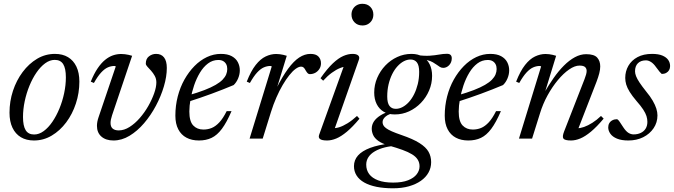

<svg xmlns="http://www.w3.org/2000/svg" viewBox="-20 -729 3545 1010"><path d="M269 -445.5Q309.5 -445.5 338 -428.2Q366.5 -411 382 -378.5Q397.5 -346 397.5 -299.5Q397.5 -240 379.2 -184.5Q361 -129 328.2 -85.2Q295.5 -41.5 252.2 -15.8Q209 10 158.5 10Q118.5 10 89.8 -7.2Q61 -24.5 45.5 -57.2Q30 -90 30 -136Q30 -196 48.2 -251.2Q66.5 -306.5 99.2 -350.2Q132 -394 175.2 -419.8Q218.5 -445.5 269 -445.5ZM159.5 -21.5Q185.5 -21.5 210 -39.5Q234.5 -57.5 255.5 -88.2Q276.5 -119 292.5 -157.8Q308.5 -196.5 317.5 -239Q326.5 -281.5 326.5 -322Q326.5 -369 312.5 -391.5Q298.5 -414 268 -414Q242 -414 217.5 -396Q193 -378 172 -347.5Q151 -317 135 -278Q119 -239 110 -196.5Q101 -154 101 -113.5Q101 -67 115 -44.2Q129 -21.5 159.5 -21.5Z M857.5 -371.5Q857.5 -326.5 842.2 -274.8Q827 -223 800.2 -172.8Q773.5 -122.5 738 -81Q702.5 -39.5 661.5 -14.8Q620.5 10 577 10Q537 10 513.5 -10.5Q490 -31 490 -67Q490 -88 498.5 -112.5L589 -379.5Q588 -380.5 586.2 -381.2Q584.5 -382 581.5 -382Q564.5 -382 547.2 -374.5Q530 -367 512 -347.5Q494 -328 474 -292.5L457.5 -299.5Q474.5 -341.5 493.5 -369.5Q512.5 -397.5 532.8 -414Q553 -430.5 574.2 -437.8Q595.5 -445 617 -445Q627.5 -445 637 -443.8Q646.5 -442.5 656.2 -440.5Q666 -438.5 675 -435.5L569.5 -122.5Q565.5 -110.5 563.5 -100.5Q561.5 -90.5 561.5 -82.5Q561.5 -62 572.8 -52.5Q584 -43 604.5 -43Q633 -43 661.5 -61Q690 -79 715.2 -108Q740.5 -137 760 -171.2Q779.5 -205.5 791 -238.2Q802.5 -271 802.5 -295.5Q802.5 -314.5 794 -329.8Q785.5 -345 774.8 -357Q764 -369 755.5 -378Q747 -387 747 -394.5Q747 -420 763.8 -432.8Q780.5 -445.5 801 -445.5Q828.5 -445.5 843 -426.8Q857.5 -408 857.5 -371.5Z M1128.5 -413.5Q1098.5 -413.5 1074.2 -395.2Q1050 -377 1031.8 -346.8Q1013.5 -316.5 1001.2 -280.2Q989 -244 982.5 -208Q976 -172 976 -142.5Q976 -90.5 996.5 -69Q1017 -47.5 1050 -47.5Q1073.5 -47.5 1094 -56Q1114.5 -64.5 1134 -85.5Q1153.5 -106.5 1172.5 -144.5H1198Q1172.5 -85 1147.2 -51.2Q1122 -17.5 1093 -3.8Q1064 10 1026.5 10Q988.5 10 960.8 -4.8Q933 -19.5 917.8 -48.8Q902.5 -78 902.5 -120.5Q902.5 -173 915 -221.5Q927.5 -270 950.2 -310.5Q973 -351 1003 -381.5Q1033 -412 1068.5 -428.8Q1104 -445.5 1142 -445.5Q1177 -445.5 1199 -433.5Q1221 -421.5 1231.2 -401.8Q1241.5 -382 1241.5 -359Q1241.5 -337.5 1232.5 -316.2Q1223.5 -295 1209 -281.5Q1181.5 -270 1152.5 -258.5Q1123.5 -247 1093 -235.8Q1062.5 -224.5 1031.5 -214Q1000.5 -203.5 969.5 -193.5L971 -227.5Q1020 -241.5 1055.5 -255.2Q1091 -269 1114.2 -282.5Q1137.5 -296 1150.8 -309.8Q1164 -323.5 1169.8 -337.5Q1175.5 -351.5 1175.5 -366Q1175.5 -380.5 1170 -391Q1164.5 -401.5 1154.2 -407.5Q1144 -413.5 1128.5 -413.5Z M1409.5 -379.5Q1408 -380.5 1406.2 -381.2Q1404.5 -382 1402 -382Q1385 -382 1367.8 -374.5Q1350.5 -367 1332.5 -347.5Q1314.5 -328 1294.5 -292.5L1278 -299.5Q1300 -355.5 1325 -387.2Q1350 -419 1377.5 -432Q1405 -445 1432.5 -445Q1442.5 -445 1451.8 -443.8Q1461 -442.5 1470.2 -440.5Q1479.5 -438.5 1488.5 -435.5L1435 -261H1432.5Q1465.5 -326.5 1495.2 -367Q1525 -407.5 1554 -426.5Q1583 -445.5 1613 -445.5Q1642 -445.5 1655.2 -431.5Q1668.5 -417.5 1668.5 -396Q1668.5 -379.5 1660.2 -366.5Q1652 -353.5 1638.8 -346.2Q1625.5 -339 1609.5 -339Q1604 -339 1599.2 -343.2Q1594.5 -347.5 1588.5 -357.5Q1583 -368.5 1577.5 -373.5Q1572 -378.5 1564 -378.5Q1551.5 -378.5 1535.2 -366.8Q1519 -355 1501.8 -333.2Q1484.5 -311.5 1467 -281.8Q1449.5 -252 1433.8 -216Q1418 -180 1405.5 -140L1362 0H1293Z M1659 -20.5 1792 -390 1806 -379Q1790.5 -379.5 1769.5 -371.2Q1748.5 -363 1725.5 -346.2Q1702.5 -329.5 1680 -304.5L1666 -317.5Q1701.5 -368 1731 -395.8Q1760.5 -423.5 1786 -434.5Q1811.5 -445.5 1834.5 -445.5Q1855 -445.5 1864 -437.5Q1873 -429.5 1868 -415L1735 -36.5L1726 -55.5Q1742 -53 1763 -59.2Q1784 -65.5 1808.2 -80.5Q1832.5 -95.5 1858 -119L1871 -104.5Q1835 -61.5 1804.8 -36.2Q1774.5 -11 1749 -0.5Q1723.5 10 1701 10Q1673 10 1663.2 2.2Q1653.5 -5.5 1659 -20.5ZM1829 -652.5Q1829 -668.5 1836.2 -681.2Q1843.5 -694 1856.5 -701.5Q1869.5 -709 1886.5 -709Q1912.5 -709 1928.2 -692.8Q1944 -676.5 1944 -652.5Q1944 -636 1936.8 -623.2Q1929.5 -610.5 1916.8 -602.8Q1904 -595 1886.5 -595Q1861 -595 1845 -611.5Q1829 -628 1829 -652.5Z M2312 -372Q2302 -372 2294.2 -376.8Q2286.5 -381.5 2277.8 -388Q2269 -394.5 2257.2 -401.2Q2245.5 -408 2227.5 -412.8Q2209.5 -417.5 2182.5 -417.5L2171.5 -439.5Q2212.5 -434 2240.8 -436Q2269 -438 2290.2 -442Q2311.5 -446 2331.5 -446Q2344 -446 2350.2 -440Q2356.5 -434 2356.5 -422.5Q2356.5 -411 2352.8 -402Q2349 -393 2342.8 -386.2Q2336.5 -379.5 2328.5 -375.8Q2320.5 -372 2312 -372ZM2062 -156.5Q2080 -156.5 2097.5 -165.8Q2115 -175 2130.8 -192.2Q2146.5 -209.5 2158.5 -233.5Q2170.5 -257.5 2177.8 -287.2Q2185 -317 2185 -351Q2185 -385.5 2173 -400.8Q2161 -416 2139.5 -416Q2122 -416 2104.2 -406.8Q2086.5 -397.5 2070.8 -380.2Q2055 -363 2043 -338.8Q2031 -314.5 2024 -285Q2017 -255.5 2017 -221.5Q2017 -187 2028.8 -171.8Q2040.5 -156.5 2062 -156.5ZM2144.5 -445.5Q2179 -445.5 2203.2 -431Q2227.5 -416.5 2240.2 -390.8Q2253 -365 2253 -330Q2253 -289.5 2237.2 -252.8Q2221.5 -216 2194.2 -187.8Q2167 -159.5 2131.8 -143.2Q2096.5 -127 2057 -127Q2022.5 -127 1998.5 -141.2Q1974.5 -155.5 1961.5 -181.5Q1948.5 -207.5 1948.5 -242Q1948.5 -282.5 1964.2 -319.2Q1980 -356 2007.2 -384.5Q2034.5 -413 2069.8 -429.2Q2105 -445.5 2144.5 -445.5ZM2047.5 261.5Q1999 261.5 1960.8 253.8Q1922.5 246 1896 231Q1869.5 216 1855.8 194.2Q1842 172.5 1842 145Q1842 113 1863.2 89Q1884.5 65 1927 49Q1969.5 33 2033.5 25.5H2076V37.5Q2036.5 38.5 2005.2 46.2Q1974 54 1951.8 67Q1929.5 80 1918 97.8Q1906.5 115.5 1906.5 137Q1906.5 166 1922.2 187Q1938 208 1969.5 219.8Q2001 231.5 2048 231.5Q2096 231.5 2126.8 219.2Q2157.5 207 2172.2 187.5Q2187 168 2187 146Q2187 126 2177.2 110.5Q2167.5 95 2147.5 82.8Q2127.5 70.5 2097.2 59.5Q2067 48.5 2026.5 37Q1989.5 26.5 1969.8 12Q1950 -2.5 1942.8 -19Q1935.5 -35.5 1935.5 -52Q1935.5 -73 1947.2 -90.5Q1959 -108 1981.8 -122.2Q2004.5 -136.5 2036 -145.5L2056.5 -135Q2025 -130 2008.8 -116.2Q1992.5 -102.5 1992.5 -86.5Q1992.5 -78.5 1996.2 -70.8Q2000 -63 2010.5 -55Q2021 -47 2040.8 -38.2Q2060.5 -29.5 2092.5 -18.5Q2152.5 2 2186.5 23.5Q2220.5 45 2234.2 69.2Q2248 93.5 2248 124Q2248 153.5 2234.2 178.5Q2220.5 203.5 2194.2 222Q2168 240.5 2131 251Q2094 261.5 2047.5 261.5Z M2545.5 -413.5Q2515.5 -413.5 2491.2 -395.2Q2467 -377 2448.8 -346.8Q2430.5 -316.5 2418.2 -280.2Q2406 -244 2399.5 -208Q2393 -172 2393 -142.5Q2393 -90.5 2413.5 -69Q2434 -47.5 2467 -47.5Q2490.5 -47.5 2511 -56Q2531.5 -64.5 2551 -85.5Q2570.5 -106.5 2589.5 -144.5H2615Q2589.5 -85 2564.2 -51.2Q2539 -17.5 2510 -3.8Q2481 10 2443.5 10Q2405.5 10 2377.8 -4.8Q2350 -19.5 2334.8 -48.8Q2319.5 -78 2319.5 -120.5Q2319.5 -173 2332 -221.5Q2344.5 -270 2367.2 -310.5Q2390 -351 2420 -381.5Q2450 -412 2485.5 -428.8Q2521 -445.5 2559 -445.5Q2594 -445.5 2616 -433.5Q2638 -421.5 2648.2 -401.8Q2658.5 -382 2658.5 -359Q2658.5 -337.5 2649.5 -316.2Q2640.5 -295 2626 -281.5Q2598.5 -270 2569.5 -258.5Q2540.5 -247 2510 -235.8Q2479.5 -224.5 2448.5 -214Q2417.5 -203.5 2386.5 -193.5L2388 -227.5Q2437 -241.5 2472.5 -255.2Q2508 -269 2531.2 -282.5Q2554.5 -296 2567.8 -309.8Q2581 -323.5 2586.8 -337.5Q2592.5 -351.5 2592.5 -366Q2592.5 -380.5 2587 -391Q2581.5 -401.5 2571.2 -407.5Q2561 -413.5 2545.5 -413.5Z M2711.5 -292.5 2695 -299.5Q2717 -355.5 2742 -387.2Q2767 -419 2794.5 -432Q2822 -445 2849.5 -445Q2859.5 -445 2868.8 -443.8Q2878 -442.5 2887.2 -440.5Q2896.5 -438.5 2905.5 -435.5L2845 -238.5H2841.5Q2866 -281 2892.2 -318.5Q2918.5 -356 2946.5 -384Q2974.5 -412 3004 -428Q3033.5 -444 3063.5 -444Q3105.5 -444 3121.5 -426Q3137.5 -408 3137.5 -379.5Q3137.5 -363.5 3132.5 -343.8Q3127.5 -324 3118 -299L3016 -36.5V-54.5Q3032 -54 3052.5 -61.2Q3073 -68.5 3096 -83Q3119 -97.5 3141.5 -119L3155.5 -105Q3119.5 -62 3088.8 -36.5Q3058 -11 3032.5 -0.5Q3007 10 2984 10Q2951.5 10 2944 0.2Q2936.5 -9.5 2947.5 -37.5L3055 -313Q3060 -326 3063 -336.8Q3066 -347.5 3066 -356Q3066 -368.5 3057.8 -376.2Q3049.5 -384 3028 -384Q3003.5 -384 2973.8 -363.5Q2944 -343 2914.5 -307.5Q2885 -272 2860.2 -227Q2835.5 -182 2820.5 -132.5L2779 0H2710L2826.5 -379.5Q2825 -380.5 2823.2 -381.2Q2821.5 -382 2819 -382Q2802 -382 2784.8 -374.5Q2767.5 -367 2749.5 -347.5Q2731.5 -328 2711.5 -292.5Z M3226.5 -102Q3233 -98.5 3239.2 -89Q3245.5 -79.5 3259 -59Q3273 -38 3286 -30Q3299 -22 3313 -22Q3334 -22 3350.5 -29.8Q3367 -37.5 3376.2 -52.2Q3385.5 -67 3385.5 -88Q3385.5 -103 3380.8 -118.2Q3376 -133.5 3363.5 -152.8Q3351 -172 3328 -198Q3305.5 -224.5 3292.5 -245.5Q3279.5 -266.5 3274.2 -284.2Q3269 -302 3269 -319Q3269 -354 3285.5 -382.8Q3302 -411.5 3333.5 -428.5Q3365 -445.5 3410 -445.5Q3443.5 -445.5 3464.2 -436.8Q3485 -428 3495 -413.8Q3505 -399.5 3505 -381.5Q3505 -369.5 3499.8 -360.2Q3494.5 -351 3484.5 -345.5Q3474.5 -340 3461 -340Q3456.5 -344 3450 -351.2Q3443.5 -358.5 3431 -376Q3418.5 -394 3404.8 -402.8Q3391 -411.5 3378 -411.5Q3351 -411.5 3335.8 -396.5Q3320.5 -381.5 3320.5 -354Q3320.5 -342.5 3326 -328.2Q3331.5 -314 3344.2 -294.8Q3357 -275.5 3378.5 -248.5Q3400.5 -222 3413.5 -199.5Q3426.5 -177 3432.5 -158Q3438.5 -139 3438.5 -122Q3438.5 -84.5 3418.2 -54.5Q3398 -24.5 3363.5 -7.2Q3329 10 3285.5 10Q3249 10 3225.5 0.2Q3202 -9.5 3190.8 -25.5Q3179.5 -41.5 3179.5 -59Q3179.5 -71.5 3185.2 -81.2Q3191 -91 3201.8 -96.5Q3212.5 -102 3226.5 -102Z"/></svg>

Font: Newsreader 24pt
Style: Italic
Weight: 400
Italic angle: -17°
Designer: Hugues Gentile
Foundry: Production Type
Version: Version 1.003